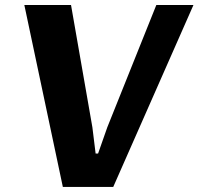

<svg xmlns="http://www.w3.org/2000/svg" viewBox="-20 -735 781 755"><path d="M594.7 -715.3H740.7L425.3 0H227.1L75.7 -715.3H259.3L343.3 -234.4L356 -131.3H365.7L401.9 -234.4Z"/></svg>

Font: Proza Libre
Style: Bold Italic
Weight: 700
Designer: Jasper de Waard
Foundry: Jasper de Waard
Version: Version 1.000; ttfautohint (v1.4.1.8-43bc)